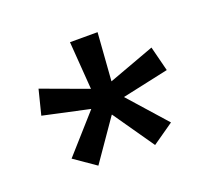

<svg xmlns="http://www.w3.org/2000/svg" viewBox="-67 -721 516 471"><g transform="rotate(-20 191.0 -485.0)"><path d="M117.1 -330.6 61.2 -369.3 148 -466.9 147.9 -467.4 27.4 -493.6 43.7 -558.3 163.9 -514.1 164.4 -514.1 155.2 -639H227.2L218 -514.1L218.4 -514.1L338.5 -558.3L354.9 -493.6L234 -467.4L234 -466.9L320.7 -369.3L265.2 -330.6L191.4 -436.7H190.6Z"/></g></svg>

Font: Anek Gujarati Medium
Style: Regular
Weight: 500
Designer: Mrunmayee Ghaisas (Gujarati), Yesha Goshar (Latin)
Foundry: Ek Type
Version: Version 1.003